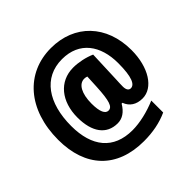

<svg xmlns="http://www.w3.org/2000/svg" viewBox="-198 -906 1163 1163"><g transform="rotate(-45 383.5 -324.0)"><path d="M733 -369C733 -583 597 -723 396 -723C182 -723 34 -558 34 -298C34 -65 165 75 396 75C472 75 540 62 601 34V-68C533 -39 457 -21 394 -21C232 -21 149 -125 149 -302C149 -499 238 -628 396 -628C545 -628 620 -521 620 -370C620 -249 597 -208 566 -208C549 -208 539 -223 539 -250C539 -269 540 -289 541 -308L549 -514C506 -533 452 -544 408 -544C288 -544 212 -448 212 -312C212 -187 265 -114 360 -114C400 -114 434 -136 461 -182H468C484 -138 521 -114 573 -114C664 -114 733 -221 733 -369ZM332 -311C332 -397 362 -449 407 -449C414 -449 421 -448 430 -445L426 -361C420 -245 407 -208 375 -208C349 -208 332 -239 332 -311Z"/></g></svg>

Font: Noto Sans Lao ExtraCondensed Black
Style: Regular
Weight: 900
Width: 2
Designer: Monotype Design Team
Foundry: Monotype Imaging Inc.
Version: Version 2.003